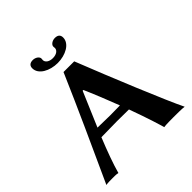

<svg xmlns="http://www.w3.org/2000/svg" viewBox="-221 -987 1143 1143"><g transform="rotate(-45 350.5 -415.0)"><path d="M200 -219C238 -220 297 -221 333 -221C365 -221 400 -220 433 -220C479 -94 501 -19 507 3C524 0 571 0 588 0C605 0 662 0 679 3C629 -98 491 -434 405 -653H315C219 -431 121 -218 20 3C32 0 65 0 76 0C87 0 109 0 121 3C137 -56 166 -135 200 -219ZM412 -275C383 -275 352 -274 328 -274C299 -274 255 -275 224 -276L317 -494H323C359 -412 387 -339 412 -275ZM329 -756C296 -756 278 -773 278 -790C278 -795 279 -801 279 -803C279 -818 259 -833 236 -833C209 -833 199 -819 199 -800C199 -748 263 -715 329 -715C395 -715 459 -748 459 -800C459 -819 449 -833 422 -833C399 -833 379 -818 379 -803C379 -801 380 -795 380 -790C380 -773 362 -756 329 -756Z"/></g></svg>

Font: Libertinus Sans
Style: Bold
Weight: 700
Designer: Philipp H. Poll, Khaled Hosny
Foundry: Caleb Maclennan
Version: Version 7.050;RELEASE